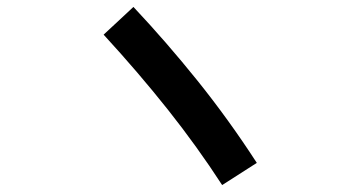

<svg xmlns="http://www.w3.org/2000/svg" viewBox="-20 -638 1040 554"><path d="M721 -168 621 -104Q549 -215 464.5 -321.5Q380 -428 279 -538L365 -618Q460 -517 550 -405Q640 -293 721 -168Z"/></svg>

Font: Murecho Thin SemiBold
Style: Regular
Weight: 600
Version: Version 1.010